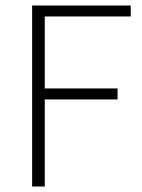

<svg xmlns="http://www.w3.org/2000/svg" viewBox="-20 -679 517 699"><path d="M97 0V-659H456V-619H143V-357H408V-317H143V0Z"/></svg>

Font: hySource Sans Pro Light
Style: Regular
Weight: 300
Designer: Paul D. Hunt
Foundry: Adobe Systems Incorporated
Version: Version 2.021;PS 2.000;hotconv 1.0.86;makeotf.lib2.5.63406